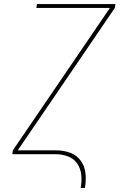

<svg xmlns="http://www.w3.org/2000/svg" viewBox="-20 -755 616 940"><path d="M375 165H396Q402 129 398.5 94Q395 59 375 31.5Q355 4 322.5 -7.5Q290 -19 254 -19H67L542 -716L545 -735H161L158 -716H518L43 -19L40 0H254Q285 0 313.5 11Q342 22 358.5 46.5Q375 71 378 102Q381 133 375 165Z"/></svg>

Font: Iosevka Sparkle Thin Oblique
Style: Regular
Weight: 100
Italic angle: -9°
Designer: Belleve Invis
Foundry: Belleve Invis
Version: Version 4.5.0; ttfautohint (v1.8.3)